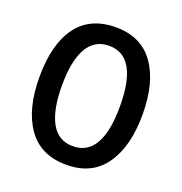

<svg xmlns="http://www.w3.org/2000/svg" viewBox="-132 -840 914 965"><g transform="rotate(20 325.5 -357.5)"><path d="M326 10Q188 10 118.5 -89Q49 -188 49 -359Q49 -535 119 -630Q189 -725 326 -725Q462 -725 531.5 -627Q601 -529 601 -358Q601 -187 531.5 -88.5Q462 10 326 10ZM325 -89Q480 -89 480 -358Q480 -626 326 -626Q248 -626 209 -557.5Q170 -489 170 -358Q170 -227 208.5 -158Q247 -89 325 -89Z"/></g></svg>

Font: Noto Sans Display Medium Narrow
Style: Regular
Weight: 500
Width: 4
Designer: Monotype Design team
Foundry: Monotype Imaging Inc.
Version: Version 1.000